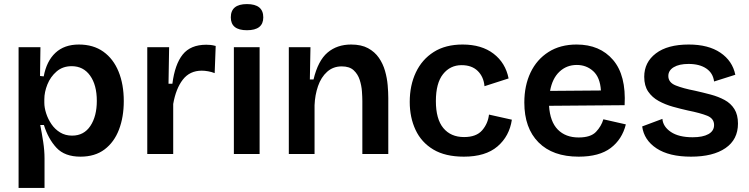

<svg xmlns="http://www.w3.org/2000/svg" viewBox="-20 -754 3668 940"><path d="M71 166V-523H178L176 -382L194 -380Q208 -455 251.5 -495.5Q295 -536 366 -536Q437 -536 486 -501Q535 -466 560.5 -403.5Q586 -341 586 -259Q586 -181 562.5 -119.5Q539 -58 492 -22.5Q445 13 374 13Q297 13 256.5 -30.5Q216 -74 195 -142H177Q185 -102 191.5 -59.5Q198 -17 198 21V166ZM333 -90Q391 -90 422.5 -137.5Q454 -185 454 -260Q454 -338 421 -384Q388 -430 331 -430Q287 -430 257 -404Q227 -378 212 -340.5Q197 -303 197 -268V-251Q197 -227 206 -199Q215 -171 232 -146Q249 -121 274.5 -105.5Q300 -90 333 -90Z M701 0V-523H808L805 -344H824Q836 -439 874.5 -487Q913 -535 990 -535Q1000 -535 1010.5 -534Q1021 -533 1036 -529L1031 -396Q1016 -402 999 -405Q982 -408 968 -408Q909 -408 875 -364Q841 -320 828 -245V0Z M1125 0V-523H1251V0ZM1189 -606Q1110 -606 1110 -669Q1110 -734 1189 -734Q1269 -734 1269 -669Q1269 -606 1189 -606Z M1394 0V-523H1500L1497 -365H1515Q1537 -457 1583.5 -496.5Q1630 -536 1699 -536Q1749 -536 1782 -518Q1815 -500 1835 -471Q1855 -442 1865 -407Q1875 -372 1878 -337Q1881 -302 1881 -274V0H1754V-259Q1754 -278 1752 -306.5Q1750 -335 1741 -363Q1732 -391 1711.5 -410Q1691 -429 1653 -429Q1611 -429 1581.5 -402.5Q1552 -376 1537 -332.5Q1522 -289 1520 -239V0Z M2251 13Q2160 13 2101.5 -22Q2043 -57 2014.5 -118Q1986 -179 1986 -255Q1986 -336 2016 -399.5Q2046 -463 2103.5 -499.5Q2161 -536 2245 -536Q2338 -536 2396.5 -491Q2455 -446 2470 -370L2352 -332Q2348 -378 2319 -406.5Q2290 -435 2240 -435Q2184 -435 2149 -391Q2114 -347 2114 -259Q2114 -171 2150.5 -127Q2187 -83 2252 -83Q2312 -83 2340.5 -116Q2369 -149 2374 -193L2486 -168Q2474 -87 2415.5 -37Q2357 13 2251 13Z M2813 13Q2686 13 2616.5 -57Q2547 -127 2547 -252Q2547 -335 2577.5 -399Q2608 -463 2665.5 -499.5Q2723 -536 2803 -536Q2917 -536 2981.5 -460.5Q3046 -385 3038 -239L2668 -236Q2673 -158 2711 -119.5Q2749 -81 2813 -81Q2872 -81 2898 -108.5Q2924 -136 2934 -170L3044 -145Q3026 -72 2970 -29.5Q2914 13 2813 13ZM2804 -436Q2754 -436 2719 -403Q2684 -370 2673 -309L2922 -311Q2918 -375 2884.5 -405.5Q2851 -436 2804 -436Z M3363 13Q3256 13 3194.5 -27.5Q3133 -68 3124 -135L3223 -172Q3226 -134 3264.5 -108Q3303 -82 3371 -82Q3421 -82 3448.5 -97.5Q3476 -113 3476 -142Q3476 -174 3442 -187.5Q3408 -201 3348 -213Q3312 -221 3274.5 -231.5Q3237 -242 3205 -259.5Q3173 -277 3153.5 -305.5Q3134 -334 3134 -378Q3134 -449 3191 -492.5Q3248 -536 3352 -536Q3448 -536 3507 -496Q3566 -456 3580 -388L3476 -355Q3471 -396 3438 -418.5Q3405 -441 3351 -441Q3305 -441 3278.5 -425Q3252 -409 3252 -382Q3252 -350 3288.5 -335.5Q3325 -321 3382 -310Q3422 -301 3459.5 -291Q3497 -281 3527.5 -264.5Q3558 -248 3575.5 -220Q3593 -192 3593 -149Q3593 -71 3532 -29Q3471 13 3363 13Z"/></svg>

Font: Bricolage Grotesque 10pt SemiBold
Style: Regular
Weight: 600
Designer: Mathieu Triay
Foundry: Atelier Triay
Version: Version 1.000; ttfautohint (v1.8.4.7-5d5b);gftools[0.9.29]